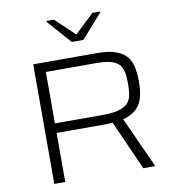

<svg xmlns="http://www.w3.org/2000/svg" viewBox="-97 -1002 989 1088"><g transform="rotate(-10 398.0 -458.5)"><path d="M127 0V-688H494Q564 -688 606 -671.5Q648 -655 668 -627Q688 -599 694 -562.5Q700 -526 700 -486Q700 -440 690.5 -401Q681 -362 654 -334.5Q627 -307 575 -293L708 0H639L503 -306L540 -292Q525 -285 507.5 -283.5Q490 -282 474 -282H190V0ZM190 -337H462Q523 -337 559 -347.5Q595 -358 611.5 -377.5Q628 -397 632.5 -424.5Q637 -452 637 -486Q637 -521 633 -547.5Q629 -574 614 -593.5Q599 -613 567 -623Q535 -633 478 -633H190ZM364 -775 244 -911V-917H286L397 -812L508 -917H551V-911L431 -775Z"/></g></svg>

Font: Saira Expanded Light
Style: Regular
Weight: 300
Width: 7
Designer: Hector Gatti with collaboration of the Omnibus-Type team
Foundry: Omnibus-Type
Version: Version 1.101